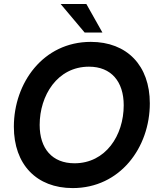

<svg xmlns="http://www.w3.org/2000/svg" viewBox="-20 -921 788 956"><path d="M342 15.5C578 15.5 726 -186.5 726 -406.5C726 -594.5 612.5 -712.5 432 -712.5C195 -712.5 49 -508 49 -290C49 -102 162 15.5 342 15.5ZM177.5 -299C177.5 -445 265 -589 423 -589C534 -589 596 -514.5 596 -397C596 -246 505.5 -108 351 -108C240 -108 177.5 -181 177.5 -299ZM282 -901 401.5 -759H490L410 -901Z"/></svg>

Font: HK Grotesk
Style: Bold Italic
Weight: 700
Italic angle: -16°
Designer: Alfredo Marco Pradil
Foundry: Hanken Design Co.
Version: Version 3.001;FEAKit 1.0